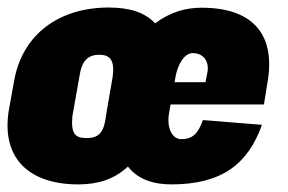

<svg xmlns="http://www.w3.org/2000/svg" viewBox="-40 -480 765 510"><path d="M168 9.8C218.3 9.8 262.7 -2.9 299.8 -37.6C326.7 -2.9 368.7 9.8 415 9.8C549.3 9.8 618.7 -44.4 655.8 -148.4L499 -161.1C485.8 -124 470.7 -110.4 441.4 -110.4C416.5 -110.4 402.8 -141.6 408.7 -177.2L413.1 -202.6H661.1L669.9 -257.3C693.4 -383.8 636.2 -459.5 495.6 -459.5C454.1 -459.5 413.1 -448.7 372.1 -418C343.3 -448.7 301.3 -460 248.5 -460C115.2 -460 19 -387.2 -2.4 -265.6L-16.1 -189.9C-38.1 -63 33.7 9.8 168 9.8ZM189.5 -113.3C160.2 -113.3 147.9 -124 152.3 -171.4L170.9 -276.4C176.8 -319.3 194.3 -334.5 223.6 -334.5C252.9 -334.5 265.1 -319.3 259.3 -276.4L241.2 -170.9C235.8 -124 218.8 -113.3 189.5 -113.3ZM423.8 -261.7 425.8 -273.9C431.6 -308.6 449.7 -338.9 471.7 -338.9C501.5 -338.9 515.6 -315.9 511.2 -289.1L505.9 -261.7Z"/></svg>

Font: Roboto Flex Super Cond Black
Style: Italic
Weight: 900
Width: 3
Italic angle: -10°
Designer: Berlow after Robertson
Foundry: Google
Version: Version 3.200;Glyphs 3.3 (3311)